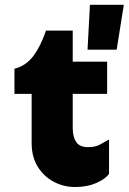

<svg xmlns="http://www.w3.org/2000/svg" viewBox="-20 -750 526 785"><path d="M287.1 14.6Q240.2 14.6 199.7 -6.8Q159.2 -28.3 134.3 -68.4Q109.4 -108.4 109.4 -165V-366.2H39.1V-468.8Q86.9 -481.4 116.7 -521.5Q146.5 -561.5 168 -625H277.3V-498H418V-366.2H277.3V-226.6Q277.3 -190.4 291.5 -169.4Q305.7 -148.4 339.8 -148.4Q369.1 -148.4 388.2 -158.7Q407.2 -168.9 425.8 -179.7V-39.1Q410.2 -17.6 373 -1.5Q335.9 14.6 287.1 14.6ZM337.9 -546.9 347.7 -730.5H486.3L457 -546.9Z"/></svg>

Font: Sen ExtraBold
Style: Regular
Weight: 800
Version: Version 2.000;gftools[0.9.31]